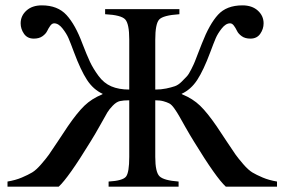

<svg xmlns="http://www.w3.org/2000/svg" viewBox="-20 -696 1061 716"><path d="M1013 0H822Q786 -33 704 -167Q689 -191 672 -221Q655 -251 648 -263.5Q641 -276 630.5 -291Q620 -306 611 -310.5Q602 -315 589.5 -318.5Q577 -322 559 -322V-111Q559 -54 575 -38.5Q591 -23 646 -19V0H385V-19Q438 -22 450 -37.5Q462 -53 462 -111V-322Q440 -322 427 -319Q414 -316 400.5 -302Q387 -288 380.5 -277Q374 -266 354 -230Q334 -194 317 -167Q235 -33 199 0H8V-19Q38 -24 61.5 -34Q85 -44 100 -53Q115 -62 134 -84Q153 -106 162.5 -119.5Q172 -133 195.5 -168.5Q219 -204 233 -225Q268 -276 295 -302Q322 -328 361 -344L363 -346Q328 -362 304.5 -398Q281 -434 256 -501Q243 -536 235.5 -553.5Q228 -571 213 -590Q198 -609 182 -609Q174 -609 167.5 -600Q161 -591 156 -580.5Q151 -570 138.5 -561Q126 -552 106 -552Q82 -552 69.5 -570Q57 -588 57 -609Q57 -637 78.5 -656.5Q100 -676 136 -676Q195 -676 228 -640Q261 -604 287 -534Q304 -490 315.5 -465.5Q327 -441 347 -413.5Q367 -386 395 -374Q423 -362 462 -362V-549Q462 -607 447 -623.5Q432 -640 372 -643V-662H649V-643Q588 -639 573.5 -623Q559 -607 559 -548V-362Q581 -362 600 -366Q619 -370 632 -374.5Q645 -379 657.5 -391.5Q670 -404 677 -411.5Q684 -419 693.5 -438Q703 -457 706.5 -466Q710 -475 719.5 -499.5Q729 -524 733 -534Q761 -606 793 -641Q825 -676 884 -676Q920 -676 941.5 -656.5Q963 -637 963 -609Q963 -588 950.5 -570Q938 -552 914 -552Q894 -552 881.5 -561Q869 -570 864 -580.5Q859 -591 852.5 -600Q846 -609 838 -609Q822 -609 807 -590Q792 -571 784.5 -553.5Q777 -536 764 -501Q739 -434 715.5 -398Q692 -362 657 -346L660 -344Q699 -328 726 -302Q753 -276 788 -225Q802 -204 825.5 -168.5Q849 -133 858.5 -119.5Q868 -106 887 -84Q906 -62 921 -53Q936 -44 959.5 -34Q983 -24 1013 -19Z"/></svg>

Font: STIX Math
Style: Regular
Weight: 400
Designer: MicroPress Inc., with final additions and corrections provided by Coen Hoffman, Elsevier (retired)
Version: Version 1.1.1